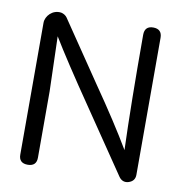

<svg xmlns="http://www.w3.org/2000/svg" viewBox="-69 -637 668 707"><g transform="rotate(10 264.5 -283.0)"><path d="M481 -539C481 -561 470 -572 448 -572C427 -572 416 -561 416 -539C416 -366 418 -223 422 -109C386 -170 338 -244 277 -332L127 -553C122 -560 114 -565 105 -567C72 -572 47 -544 47 -519V-26C47 -5 58 6 80 6C102 6 113 -5 113 -26V-274L107 -479C139 -426 192 -345 266 -237L421 -9C430 4 443 9 458 4C473 -1 481 -11 481 -27Z"/></g></svg>

Font: GFS Philostratos
Style: Regular
Weight: 400
Designer: George D. Matthiopoulos
Foundry: George D. Matthiopoulos
Version: Version 1.000